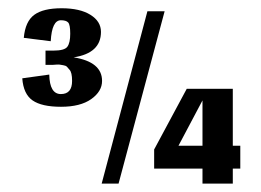

<svg xmlns="http://www.w3.org/2000/svg" viewBox="-20 -436 621 456"><path d="M219.8 -360.3Q219.8 -385.2 194.8 -400.8Q169.9 -416.4 126.3 -416.4Q82.7 -416.4 61.4 -400.8Q40 -385.2 36.5 -346.1L100.5 -338.1Q103.2 -387.9 124.6 -387.9Q137 -387.9 141.9 -382.6Q146.8 -377.2 146.8 -355.9Q146.8 -334.5 140.1 -325.2Q133.5 -315.8 106.8 -315.8H88.1V-282H105.9Q106.8 -282 113 -282.5Q119.2 -282.9 121.9 -282.5Q124.6 -282 130.3 -281.1Q136.1 -280.2 138.8 -277.6Q141.5 -274.9 145 -270.5Q151.2 -264.2 151.2 -243.8Q151.2 -212.6 124.6 -212.6Q97.9 -212.6 97 -258.9L32.9 -250Q35.6 -212.6 57.4 -197.5Q79.2 -182.4 125 -182.4Q170.8 -182.4 196.6 -200.6Q222.4 -218.9 222.4 -243.8Q222.4 -289.1 154.8 -299.8Q219.8 -309.6 219.8 -360.3ZM371 -409.3H330.1L221.5 0H261.6ZM550.7 -35.6V-89.9H532.9V-225.1H423.5L346.1 -81V-35.6H460.9V0H532.9V-35.6ZM460.9 -89.9H403.9L460.9 -197.5Z"/></svg>

Font: Gidugu
Style: Regular
Weight: 400
Designer: Purushoth Kumar Guthula
Foundry: Silicon Andhra, USA.
Version: Version 1.0.5; ttfautohint (v1.2.25-373a) -l 7 -r 28 -G 50 -